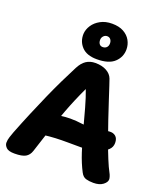

<svg xmlns="http://www.w3.org/2000/svg" viewBox="-195 -1221 1180 1368"><g transform="rotate(20 395.0 -537.0)"><path d="M198 -49Q187 -15 160.5 0Q134 15 77 15Q31 15 14 -2.5Q-3 -20 -3 -38Q-3 -60 4.5 -82.5Q12 -105 19 -124Q53 -211 86.5 -290.5Q120 -370 152 -442.5Q184 -515 216 -581Q248 -647 279 -707Q301 -750 330.5 -769.5Q360 -789 400 -789Q450 -789 484.5 -770Q519 -751 531 -719Q534 -712 547 -672Q560 -632 580 -571Q600 -510 623.5 -440Q647 -370 672 -301Q697 -232 720 -176Q743 -120 760 -89Q766 -79 770.5 -65Q775 -51 775 -43Q775 -21 748.5 -1Q722 19 676 19Q644 19 620 12Q596 5 581 -24Q551 -81 526.5 -155.5Q502 -230 481 -309.5Q460 -389 439.5 -462.5Q419 -536 398 -591Q349 -487 312.5 -389.5Q276 -292 249 -206Q222 -120 198 -49ZM171 -262Q171 -289 185.5 -305.5Q200 -322 218.5 -330.5Q237 -339 248 -341Q270 -346 298 -350.5Q326 -355 367 -355.5Q408 -356 468 -348Q474 -347 499.5 -349Q525 -351 558 -354Q591 -357 619 -360Q647 -363 658 -364Q688 -367 707 -351Q726 -335 726 -301Q726 -269 703 -247.5Q680 -226 644.5 -213Q609 -200 572.5 -194.5Q536 -189 509 -189Q452 -189 406.5 -189.5Q361 -190 316.5 -188Q272 -186 216 -179Q201 -178 186 -204Q171 -230 171 -262ZM398 -817Q322 -817 284 -857Q246 -897 248 -955Q250 -989 270.5 -1020.5Q291 -1052 328.5 -1072.5Q366 -1093 416 -1093Q469 -1093 504 -1073.5Q539 -1054 556.5 -1022.5Q574 -991 574 -955Q574 -897 531.5 -857Q489 -817 398 -817ZM408 -913Q427 -913 438 -924.5Q449 -936 449 -955Q449 -973 439.5 -985Q430 -997 413 -997Q397 -997 385.5 -984.5Q374 -972 374 -955Q374 -936 383 -924.5Q392 -913 408 -913Z"/></g></svg>

Font: Playpen Sans ExtraBold
Style: Regular
Weight: 800
Designer: Laura Meseguer, Veronika Burian, José Scaglione
Foundry: TypeTogether
Version: Version 1.001